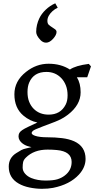

<svg xmlns="http://www.w3.org/2000/svg" viewBox="-20 -886 624 1179"><path d="M452.1 -411.6Q475.1 -374.5 475.1 -319.3Q475.1 -241.7 397 -181.6Q362.8 -155.3 316.9 -137.7L242.2 -109.4Q188.5 -89.4 181.4 -81.8Q174.3 -74.2 174.3 -69.6Q174.3 -64.9 179.2 -60.5Q184.1 -56.2 195.3 -52.2Q222.2 -43 270.5 -43Q318.8 -43 360.8 -37.8Q402.8 -32.7 435.1 -18.6Q505.4 13.2 505.4 89.8Q505.4 141.6 464.8 186Q408.7 247.1 305.7 267.6Q274.9 273.4 237.8 273.4Q200.7 273.4 162.1 265.6Q123.5 257.8 94.7 241.2Q33.7 206.5 33.7 137.2Q33.7 83.5 79.1 54.7L110.8 35.6Q124 28.8 140.4 25.4Q156.7 22 173.3 17.6Q120.6 7.3 100.6 -24.4Q93.8 -35.6 93.8 -48.1Q93.8 -60.5 98.6 -69.3Q103.5 -78.1 116.2 -86.9Q128.9 -95.7 151.4 -106.4L209.5 -133.8Q163.6 -142.6 123.5 -176.3Q68.4 -222.7 68.4 -307.1Q68.4 -388.2 139.6 -444.3Q202.6 -494.6 278.3 -494.6Q354 -494.6 409.2 -459Q444.3 -483.4 525.4 -493.7L538.6 -478.5L515.6 -411.6ZM172.9 207.5Q210.9 222.7 259 222.7Q307.1 222.7 332.5 214.8Q357.9 207 377 192.4Q419.9 160.2 419.9 108.4Q419.9 43.5 328.1 35.2Q301.3 32.7 272 32.7Q188 32.7 138.7 82Q125 95.7 122.1 109.1Q119.1 122.6 119.1 143.1Q119.1 163.6 134.3 180.9Q149.4 198.2 172.9 207.5ZM159.2 -378.9Q148.9 -355 148.9 -320.6Q148.9 -286.1 159.2 -260.7Q169.4 -235.4 187 -217.8Q222.7 -182.1 278.8 -182.1Q352.1 -182.1 383.3 -243.7Q395 -266.6 395 -300.5Q395 -334.5 384.8 -360.8Q374.5 -387.2 356.9 -405.8Q320.3 -444.3 265.1 -444.3Q187 -444.3 159.2 -378.9ZM302.7 -817.9Q271 -788.6 271 -758.3Q271 -741.2 279.8 -733.4Q288.6 -725.6 299.1 -719.2Q309.6 -712.9 318.4 -706Q327.2 -699.2 327.2 -689.7Q327.2 -680.2 321.5 -669.4Q315.9 -658.7 306.6 -648.4Q284.7 -624 263.2 -624Q244.2 -624 229 -639.6Q202.2 -667.5 202.2 -689.9Q202.2 -712.4 207.3 -733.4Q212.4 -754.4 220.7 -772Q234.4 -801.3 260.5 -826.2Q286.6 -851.1 319.3 -865.7L334.5 -838.9Q316.9 -830.6 302.7 -817.9Z"/></svg>

Font: Habibi
Style: Regular
Weight: 400
Designer: Magnus Gaarde
Foundry: Magnus Gaarde
Version: Version 1.001